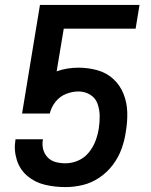

<svg xmlns="http://www.w3.org/2000/svg" viewBox="-20 -755 616 783"><path d="M247 8Q282 8 317.5 -0.5Q353 -9 385 -30.5Q417 -52 440 -82.5Q463 -113 475.5 -147.5Q488 -182 493 -217Q500 -257 499 -296.5Q498 -336 484 -371.5Q470 -407 442.5 -432.5Q415 -458 377.5 -468.5Q340 -479 300 -479Q278 -479 255.5 -475.5Q233 -472 211 -464L240 -638H533L549 -735H143L70 -292H183Q189 -318 206.5 -340Q224 -362 249.5 -372Q275 -382 300 -382Q326 -382 347.5 -369Q369 -356 377.5 -332.5Q386 -309 386.5 -283.5Q387 -258 383 -232Q379 -206 369.5 -180.5Q360 -155 342 -133Q324 -111 298.5 -100Q273 -89 247 -89Q227 -89 207.5 -94Q188 -99 174.5 -113Q161 -127 156 -146.5Q151 -166 155 -186V-187H43V-185Q36 -143 48.5 -103Q61 -63 92 -37Q123 -11 163.5 -1.5Q204 8 247 8Z"/></svg>

Font: Iosevka Sparkle Semibold
Style: Italic
Weight: 600
Italic angle: -9°
Designer: Belleve Invis
Foundry: Belleve Invis
Version: Version 4.5.0; ttfautohint (v1.8.3)